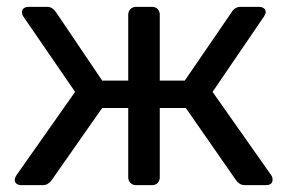

<svg xmlns="http://www.w3.org/2000/svg" viewBox="-20 -540 839 560"><path d="M43 0Q34 0 28.5 -4Q23 -8 23 -16Q23 -21 28 -29L199 -272L48 -492Q46 -495 45 -498.5Q44 -502 44 -504Q44 -512 49.5 -516Q55 -520 64 -520H116Q126 -520 132 -516Q138 -512 143 -505L278 -305H354V-497Q354 -507 360.5 -513.5Q367 -520 377 -520H423Q434 -520 440 -513.5Q446 -507 446 -497V-305H519L656 -505Q660 -512 666.5 -516Q673 -520 682 -520H735Q744 -520 749.5 -516Q755 -512 755 -504Q755 -502 753.5 -498.5Q752 -495 750 -492L600 -272L771 -29Q775 -23 775 -16Q775 -8 770 -4Q765 0 755 0H695Q685 0 678.5 -4.5Q672 -9 668 -15L522 -225H446V-23Q446 -13 440 -6.5Q434 0 423 0H377Q367 0 360.5 -6.5Q354 -13 354 -23V-225H278L131 -15Q127 -9 120.5 -4.5Q114 0 104 0Z"/></svg>

Font: Rubik Light
Style: Regular
Weight: 400
Version: Version 2.101